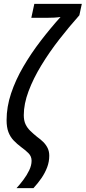

<svg xmlns="http://www.w3.org/2000/svg" viewBox="-20 -780 445 997"><path d="M65.9 196.8Q83 178.2 101.1 154.3Q119.1 130.4 131.6 104.5Q144 78.6 144 54.7Q144 32.2 128.7 16.4Q113.3 0.5 91.3 -15.1Q67.9 -32.7 50.5 -51Q33.2 -69.3 23.7 -94.2Q14.2 -119.1 14.2 -156.2Q14.2 -225.1 37.6 -295.2Q61 -365.2 101.1 -433.8Q141.1 -502.4 191.2 -567.6Q241.2 -632.8 294.4 -691.9Q279.3 -689.5 261.7 -688.5Q244.1 -687.5 222.7 -687.5H142.6L158.2 -759.8H404.8L392.1 -700.7Q339.4 -641.6 287.8 -575.4Q236.3 -509.3 194.6 -440.7Q152.8 -372.1 128.2 -306.2Q103.5 -240.2 103.5 -182.1Q103.5 -154.3 112.5 -135Q121.6 -115.7 137.5 -100.3Q153.3 -85 173.3 -68.8Q189.9 -57.1 204.1 -43.2Q218.3 -29.3 227.1 -11.7Q235.8 5.9 235.8 28.8Q235.8 59.6 224.9 88.6Q213.9 117.7 195.6 144.5Q177.2 171.4 153.8 196.8Z"/></svg>

Font: Open Sans Condensed Medium
Style: Italic
Weight: 500
Width: 3
Italic angle: -12°
Designer: Monotype Design Team
Foundry: Monotype Imaging Inc.
Version: Version 3.000